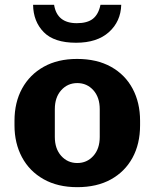

<svg xmlns="http://www.w3.org/2000/svg" viewBox="-20 -765 640 795"><path d="M300 10Q219 10 160.5 -23Q102 -56 71 -114Q40 -172 40 -246V-265Q40 -341 71.5 -398.5Q103 -456 161 -488.5Q219 -521 299 -521Q381 -521 439.5 -488.5Q498 -456 529 -398Q560 -340 560 -265V-246Q560 -169 528.5 -111.5Q497 -54 439 -22Q381 10 300 10ZM300 -90Q340 -90 366.5 -119.5Q393 -149 393 -198V-313Q393 -362 366.5 -391.5Q340 -421 300 -421Q260 -421 233.5 -391.5Q207 -362 207 -313V-198Q207 -149 233.5 -119.5Q260 -90 300 -90ZM295 -588Q204 -588 161 -632Q118 -676 117 -745H204Q216 -669 298 -669Q342 -669 365 -687.5Q388 -706 396 -745H482Q480 -676 431 -632Q382 -588 295 -588Z"/></svg>

Font: Chivo Mono
Style: Bold
Weight: 700
Monospace: yes
Designer: Hector Gatti
Foundry: Omnibus-Type
Version: Version 1.008; ttfautohint (v1.8.4.7-5d5b)